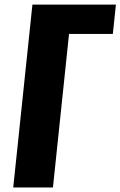

<svg xmlns="http://www.w3.org/2000/svg" viewBox="-20 -830 533 850"><path d="M38.6 0 123.5 -809.6H493.2L479.5 -679.7H285.6L214.4 0Z"/></svg>

Font: Oswald
Style: Bold
Weight: 700
Designer: Vernon Adams
Foundry: Vernon Adams
Version: 3.0; ttfautohint (v0.94.23-7a4d-dirty) -l 8 -r 50 -G 200 -x 